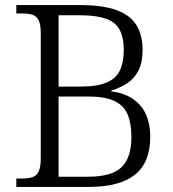

<svg xmlns="http://www.w3.org/2000/svg" viewBox="-20 -734 681 754"><path d="M44 0V-33H69Q92 -33 108 -38.5Q124 -44 132 -61Q140 -78 140 -111V-605Q140 -639 131.5 -655Q123 -671 107.5 -676Q92 -681 69 -681H44V-714H299Q422 -714 481 -672Q540 -630 540 -538Q540 -489 524 -457.5Q508 -426 480 -407.5Q452 -389 417 -378V-375Q488 -367 529 -322Q570 -277 570 -196Q570 -96 510 -48Q450 0 329 0ZM324 -40Q419 -40 457.5 -77.5Q496 -115 496 -196Q496 -250 481 -285Q466 -320 429 -337.5Q392 -355 326 -355H210V-40ZM296 -394Q362 -394 399 -410Q436 -426 451 -458Q466 -490 466 -538Q466 -614 427.5 -644Q389 -674 294 -674H210V-394Z"/></svg>

Font: Noto Rashi Hebrew Light
Style: Regular
Weight: 300
Version: Version 1.006